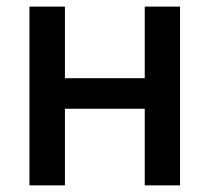

<svg xmlns="http://www.w3.org/2000/svg" viewBox="-20 -559 632 579"><path d="M442.9 -323.2V-231H147.9V-323.2ZM175.8 -539.1V0H68.8V-539.1ZM522.9 -539.1V0H416.5V-539.1Z"/></svg>

Font: Inter 18pt Medium
Style: Regular
Weight: 500
Designer: Rasmus Andersson
Foundry: rsms
Version: Version 4.001;git-66647c0bb